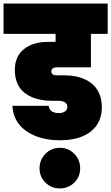

<svg xmlns="http://www.w3.org/2000/svg" viewBox="-31 -760 622 1073"><path d="M-11.2 -570.8V-740.2H570.8V-570.8H477.1V-383.8H287.1Q272.9 -383.8 264.4 -377.9Q255.9 -372.1 255.9 -361.8Q255.9 -338.9 286.1 -338.9H330.1Q362.8 -338.9 391.8 -333.3Q420.9 -327.6 448 -314.5Q475.1 -301.3 494.9 -281Q514.6 -260.7 526.4 -230Q538.1 -199.2 538.1 -160.2Q538.1 -74.2 476.3 -25.1Q414.6 23.9 303.2 23.9Q191.9 23.9 117.9 -26.1Q43.9 -76.2 38.1 -168.9H241.2Q242.2 -156.7 248 -148.2Q253.9 -139.6 262.7 -135.5Q271.5 -131.3 279.8 -129.6Q288.1 -127.9 296.9 -127.9Q317.9 -127.9 331.5 -136.7Q345.2 -145.5 345.2 -162.1Q345.2 -196.8 292 -196.8H259.8Q242.7 -196.8 225.8 -198.2Q209 -199.7 187.7 -204.3Q166.5 -209 148.2 -216.6Q129.9 -224.1 111.6 -237.3Q93.3 -250.5 80.6 -268.1Q67.9 -285.6 59.8 -311.5Q51.8 -337.4 51.8 -369.1Q51.8 -444.8 102.8 -485.4Q153.8 -525.9 235.8 -525.9H279.8V-570.8ZM303.2 293Q255.9 293 222.9 260.3Q189.9 227.5 189.9 181.2Q189.9 133.3 222.9 99.6Q255.9 65.9 303.2 65.9Q351.1 65.9 384 99.4Q417 132.8 417 181.2Q417 228 384 260.5Q351.1 293 303.2 293Z"/></svg>

Font: SVN-Poppins Black
Style: Regular
Weight: 900
Designer: Ninad Kale (Devanagari), Jonny Pinhorn (Latin)
Foundry: Indian Type Foundry
Version: Version 3.002 2017